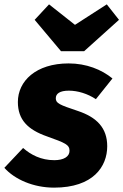

<svg xmlns="http://www.w3.org/2000/svg" viewBox="-42 -842 566 881"><path d="M448 -822 302 -728 183 -822 117 -751 238 -607H344L504 -751ZM273 -551C123 -551 40 -470 40 -374C40 -293 85 -247 174 -216C258 -186 277 -178 277 -150C277 -123 250 -107 207 -107C146 -107 99 -132 64 -163L-22 -72C25 -19 111 19 206 19C386 19 450 -78 450 -171C450 -255 402 -304 315 -333C231 -361 214 -368 214 -391C214 -412 232 -426 274 -426C315 -426 360 -412 398 -387L474 -482C424 -523 354 -551 273 -551Z"/></svg>

Font: Fira Sans ExtraBold
Style: Italic
Weight: 800
Italic angle: -8°
Designer: bBox Type GmbH & Carrois Corporate GbR & Edenspiekermann AG
Foundry: bBox Type GmbH & Carrois Corporate GbR & Edenspiekermann AG
Version: Version 4.301;PS 004.301;hotconv 1.0.88;makeotf.lib2.5.64775